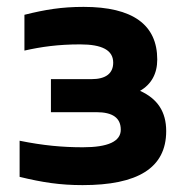

<svg xmlns="http://www.w3.org/2000/svg" viewBox="-20 -529 542 558"><path d="M246 -299H128V-203H260C308 -203 331 -186 331 -152C331 -118 294 -101 221 -101C162 -101 106 -106 37 -120V-15C103 1 154 9 220 9C379 9 463 -40 463 -148C463 -204 438 -242 387 -265C420 -284 437 -315 437 -356C437 -457 366 -509 223 -509C159 -509 111 -501 51 -486V-382C100 -393 149 -400 213 -400C277 -400 309 -383 309 -347C309 -316 288 -299 246 -299Z"/></svg>

Font: LT Wave Alt Bold
Style: Regular
Weight: 700
Designer: Daniel Lyons
Version: Version 2.5 (Glyphs App)